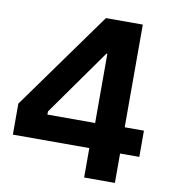

<svg xmlns="http://www.w3.org/2000/svg" viewBox="-80 -768 738 836"><g transform="rotate(10 289.5 -350.0)"><path d="M348 -130H10V-267L321 -700H484V-246H569V-130H484V0H348ZM354 -242V-548H350L143 -256V-242Z"/></g></svg>

Font: Chakra Petch
Style: Bold
Weight: 700
Designer: Katatrad Aksorn Co.,Ltd.
Foundry: Cadson Demak Co.,Ltd.
Version: Version 1.000; ttfautohint (v1.6)